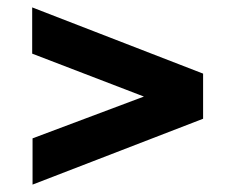

<svg xmlns="http://www.w3.org/2000/svg" viewBox="-20 -603 627 519"><path d="M68 -229V-104L529 -282V-404L67 -583V-458L369 -342Z"/></svg>

Font: United Sans
Style: Bold
Weight: 700
Designer: Pablo Impallari, Rodrigo Fuenzalida (Modified by Dan O. Williams)
Version: Version 1.000;PS 001.000;hotconv 1.0.88;makeotf.lib2.5.64775